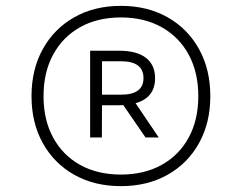

<svg xmlns="http://www.w3.org/2000/svg" viewBox="-20 -769 824 655"><path d="M392.5 -134Q302 -134 233.2 -172.8Q164.5 -211.5 126 -280.8Q87.5 -350 87.5 -441Q87.5 -532 126 -601.5Q164.5 -671 233.2 -710Q302 -749 392.5 -749Q483 -749 551.8 -710Q620.5 -671 659 -601.5Q697.5 -532 697.5 -441Q697.5 -350 659 -280.8Q620.5 -211.5 551.8 -172.8Q483 -134 392.5 -134ZM392.5 -173.5Q472 -173.5 531.5 -206.5Q591 -239.5 623.8 -299.8Q656.5 -360 656.5 -441Q656.5 -522 623.8 -582.5Q591 -643 531.5 -676.2Q472 -709.5 392.5 -709.5Q312.5 -709.5 253.2 -676.2Q194 -643 161.2 -582.5Q128.5 -522 128.5 -441Q128.5 -360 161.2 -299.8Q194 -239.5 253.2 -206.5Q312.5 -173.5 392.5 -173.5ZM287.5 -300V-596H386Q446.5 -596 477.8 -571.8Q509 -547.5 509 -502.5Q509 -435.5 442.5 -417L521.5 -300H476.5L400.5 -410.5Q393.5 -410 386 -410H328L327.5 -300ZM328 -446H393Q469.5 -446 469.5 -502.5Q469.5 -560 393 -560H328Z"/></svg>

Font: Encode Sans Exp Lt
Style: Regular
Weight: 300
Width: 7
Designer: Multiple Designers
Foundry: Impallari Type
Version: Version 3.002; ttfautohint (v1.8.3) -l 8 -r 50 -G 200 -x 14 